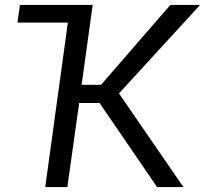

<svg xmlns="http://www.w3.org/2000/svg" viewBox="-20 -761 834 781"><path d="M619 0H726L464 -381L794 -741H673L391 -416H312L357 -741H61L51 -669H256L164 0H254L302 -342H385Z"/></svg>

Font: Cheyenne Sans
Style: Italic
Weight: 400
Italic angle: -8.13011°
Designer: The Public Sans project authors (U.S. Web Design System), Libre Franklin designed by Pablo Impallari and Rodrigo Fuenzal
Foundry: The Cheyenne Sans Project Authors
Version: Version 2.007